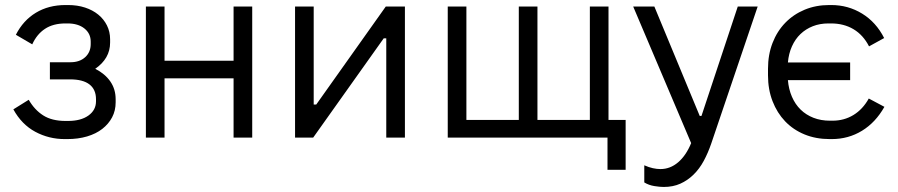

<svg xmlns="http://www.w3.org/2000/svg" viewBox="-20 -546 3563 762"><path d="M237 6H247Q290 6 325.5 -4.5Q361 -15 386 -34.5Q411 -54 425 -80.5Q439 -107 439 -140V-152Q439 -192 418 -222.5Q397 -253 358 -273Q387 -293 402 -319Q417 -345 417 -377V-390Q417 -420 404.5 -445Q392 -470 370 -488Q348 -506 317.5 -516Q287 -526 250 -526H240Q173 -526 122.5 -495.5Q72 -465 43 -408L108 -370Q126 -410 158.5 -431.5Q191 -453 240 -453H248Q290 -453 315 -433Q340 -413 340 -381V-371Q340 -339 318 -319Q296 -299 260 -299H178V-231H258Q309 -231 335 -211Q361 -191 361 -152V-144Q361 -109 331 -87.5Q301 -66 250 -66H240Q186 -66 151.5 -88Q117 -110 94 -150L33 -112Q66 -52 120 -23Q174 6 237 6Z M559 0H633V-235H907V0H981V-520H907V-305H633V-520H559Z M1151 0H1223L1503 -394H1513V0H1587V-520H1511L1235 -131H1225V-520H1151Z M2391 128H2463V-70H2395V-520H2321V-70H2113V-520H2039V-70H1831V-520H1757V0H2391Z M2614 196Q2651 196 2680 183Q2709 170 2732.5 147Q2756 124 2773 92.5Q2790 61 2803 23L2987 -520H2908L2764 -86H2757L2577 -520H2493L2723 22Q2703 71 2671.5 98Q2640 125 2601 125Q2587 125 2571 121.5Q2555 118 2537 110V178Q2555 189 2577 192.5Q2599 196 2614 196Z M3273 6H3281Q3347 6 3401 -27Q3455 -60 3490 -122L3428 -155Q3404 -112 3367 -89.5Q3330 -67 3284 -67H3274Q3238 -67 3208.5 -78.5Q3179 -90 3157.5 -111Q3136 -132 3123 -162Q3110 -192 3107 -228H3354V-298H3107Q3110 -333 3123 -362Q3136 -391 3157 -411Q3178 -431 3206 -442Q3234 -453 3268 -453H3278Q3329 -453 3367.5 -430Q3406 -407 3429 -362L3489 -395Q3457 -458 3401.5 -492Q3346 -526 3279 -526H3271Q3218 -526 3173.5 -507.5Q3129 -489 3096.5 -455.5Q3064 -422 3046 -375.5Q3028 -329 3028 -273V-247Q3028 -191 3046 -144.5Q3064 -98 3096 -64.5Q3128 -31 3173 -12.5Q3218 6 3273 6Z"/></svg>

Font: Fixel Variable
Style: Regular
Weight: 100
Width: 3
Designer: AlfaBravo + MacPaw
Foundry: Kyrylo Tkachov, Marchela Mozhyna, Serhii Makarenko, Maria Weinstein, Zakhar Kryvoshyya
Version: Version 1.211